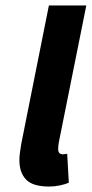

<svg xmlns="http://www.w3.org/2000/svg" viewBox="-20 -672 336 703"><path d="M160 11Q100 11 75.5 -14.5Q51 -40 51 -86Q51 -99 53 -113.5Q55 -128 58 -146L159 -652H296L195 -149Q194 -141 193.5 -136Q193 -131 193 -126Q193 -107 211 -107Q214 -107 217 -107.5Q220 -108 226 -109L232 -3Q218 3 199 7Q180 11 160 11Z"/></svg>

Font: Source Sans 3 ExtraLight
Style: Bold Italic
Weight: 700
Italic angle: -11°
Version: Version 3.052;hotconv 1.1.0;makeotfexe 2.6.0